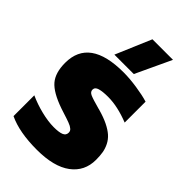

<svg xmlns="http://www.w3.org/2000/svg" viewBox="-270 -995 1097 1097"><g transform="rotate(45 278.5 -447.0)"><path d="M186 -688 277.8 -903.8H443.8L342.8 -688ZM256.8 9.8Q114.7 9.8 26.9 -32.2V-200.2Q74.7 -178.2 131.3 -164.1Q188 -149.9 233.9 -149.9Q275.9 -149.9 296.4 -158.4Q316.9 -167 316.9 -188Q316.9 -194.8 314.5 -200.7Q312 -206.5 305.7 -211.4Q299.3 -216.3 293.2 -220Q287.1 -223.6 273.9 -228.5Q260.7 -233.4 251 -236.6Q241.2 -239.7 221.7 -246.1Q202.1 -252.4 189 -256.8Q93.3 -290 56.6 -333Q20 -376 20 -456.1Q20 -653.8 294.9 -653.8Q343.8 -653.8 403.1 -645Q462.4 -636.2 502 -624V-455.1Q408.2 -492.2 331.1 -492.2Q288.6 -492.2 263.7 -485.1Q238.8 -478 238.8 -458Q238.8 -440.4 259.5 -431.2Q280.3 -421.9 341.8 -405.3Q343.3 -405.3 344 -405Q344.7 -404.8 345.9 -404.5Q347.2 -404.3 348.1 -403.8Q395 -390.6 428.5 -374.3Q461.9 -357.9 482.9 -339.4Q503.9 -320.8 516.1 -296.6Q528.3 -272.5 532.7 -247.3Q537.1 -222.2 537.1 -189Q537.1 -96.7 465.6 -43.5Q394 9.8 256.8 9.8Z"/></g></svg>

Font: Kanit ExtraBold
Style: Regular
Weight: 800
Designer: Katatrad Team
Foundry: CadsonDemak
Version: Version 1.000;PS 001.000;hotconv 1.0.88;makeotf.lib2.5.64775